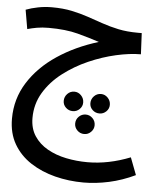

<svg xmlns="http://www.w3.org/2000/svg" viewBox="-57 -490 781 933"><g transform="rotate(5 333.5 -23.5)"><path d="M385 394Q313 394 246 377Q179 360 126 325.5Q73 291 42.5 238.5Q12 186 12 115Q12 18 62.5 -62Q113 -142 200.5 -200.5Q288 -259 400 -293Q352 -309 293.5 -324.5Q235 -340 151 -340Q120 -340 94.5 -335.5Q69 -331 48 -325L32 -418Q58 -428 91 -434.5Q124 -441 158 -441Q213 -441 255.5 -432Q298 -423 335 -410.5Q372 -398 409.5 -385Q447 -372 489.5 -363Q532 -354 585 -354H604L609 -251Q555 -251 488.5 -236Q422 -221 356 -192Q290 -163 234 -120Q178 -77 144.5 -21Q111 35 111 103Q111 154 135 190.5Q159 227 199.5 250Q240 273 291 283.5Q342 294 396 294Q498 294 604 252L636 336Q573 366 509 380Q445 394 385 394ZM303 53Q283 53 269 39.5Q255 26 255 7Q255 -13 269 -27.5Q283 -42 303 -42Q322 -42 336 -27.5Q350 -13 350 7Q350 26 336 39.5Q322 53 303 53ZM433 53Q413 53 399 39.5Q385 26 385 7Q385 -13 399 -27.5Q413 -42 433 -42Q452 -42 466 -27.5Q480 -13 480 7Q480 26 466 39.5Q452 53 433 53ZM368 159Q348 159 334 145Q320 131 320 112Q320 92 334 78Q348 64 368 64Q387 64 401 78Q415 92 415 112Q415 131 401 145Q387 159 368 159Z"/></g></svg>

Font: Noto Sans Arabic Med
Style: Regular
Weight: 500
Designer: Monotype Design Team, Nadine Chahine, Nizar Qandah and Khaled Hosny
Foundry: Monotype Imaging Inc.
Version: Version 2.012; ttfautohint (v1.8.4.7-5d5b)